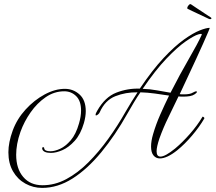

<svg xmlns="http://www.w3.org/2000/svg" viewBox="-20 -772 1053 938"><path d="M186 146Q142 146 104 125Q66 104 43.5 65Q21 26 21 -28Q21 -76 42 -134Q63 -191 105 -237Q147 -283 198 -310.5Q249 -338 297 -338Q338 -338 368.5 -310.5Q399 -283 399 -229Q399 -203 390 -171Q374 -116 345 -84Q316 -52 285 -38.5Q254 -25 229 -25Q194 -25 187 -42Q186 -44 186 -47Q186 -53 191 -53Q196 -53 196 -47Q198 -33 227 -33Q247 -33 273.5 -45Q300 -57 325.5 -86.5Q351 -116 366 -169Q376 -203 376 -232Q376 -279 352 -302.5Q328 -326 294 -326Q245 -326 203 -297Q161 -268 129.5 -223Q98 -178 80 -128Q69 -97 64 -69Q59 -41 59 -16Q59 52 93.5 92.5Q128 133 188 133Q248 133 304 103Q360 73 411.5 21.5Q463 -30 509 -94Q555 -158 594 -227Q609 -253 623.5 -276.5Q638 -300 652 -321Q594 -322 543.5 -302Q493 -282 467 -223Q465 -218 459 -213Q453 -208 449 -208Q447 -208 447 -211Q447 -218 455 -231Q493 -298 548.5 -319.5Q604 -341 663 -339Q725 -431 779.5 -489Q834 -547 879 -579Q924 -611 956 -623.5Q988 -636 1004 -636Q1006 -636 997 -615.5Q988 -595 973 -560.5Q958 -526 938 -483.5Q918 -441 897.5 -396.5Q877 -352 858 -312Q863 -311 868.5 -311Q874 -311 879 -311Q893 -311 904 -313Q915 -315 923 -320Q934 -326 938 -326Q942 -326 942 -323Q942 -319 932 -312Q922 -305 908 -302.5Q894 -300 877 -300Q871 -300 865 -300Q859 -300 852 -301Q828 -250 803 -199.5Q778 -149 759 -96Q745 -54 745 -33Q745 -7 764 -7Q787 -7 835 -46Q870 -75 907 -117Q944 -159 969 -201Q969 -202 969.5 -202Q970 -202 970 -202Q973 -202 976.5 -198.5Q980 -195 978 -193Q955 -153 919 -110.5Q883 -68 846 -38Q821 -18 799.5 -8Q778 2 761 2Q742 2 730 -12.5Q718 -27 718 -56Q718 -83 728 -117Q742 -165 763 -212.5Q784 -260 806 -305Q773 -310 737 -315Q701 -320 666 -321Q650 -298 634.5 -272Q619 -246 603 -218Q543 -111 475 -28.5Q407 54 334.5 100Q262 146 186 146ZM813 -319Q860 -411 903 -485Q946 -559 965 -601Q970 -610 949 -604Q928 -598 887.5 -570Q847 -542 793 -485.5Q739 -429 677 -338Q713 -337 747.5 -330.5Q782 -324 813 -319ZM1002 -679 898 -728Q895 -729 895 -732V-733Q895 -739 901.5 -746.5Q908 -754 913 -751Q922 -745 940.5 -732.5Q959 -720 979 -707Q999 -694 1011 -686Q1013 -684 1013 -683Q1013 -677 1002 -679Z"/></svg>

Font: Gwendolyn
Style: Regular
Weight: 400
Designer: Robert E. Leuschke
Foundry: Robert E. Leuschke
Version: Version 1.010; ttfautohint (v1.8.3)